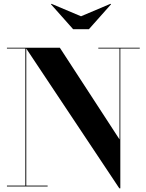

<svg xmlns="http://www.w3.org/2000/svg" viewBox="-20 -1008 792 1038"><path d="M418 -920 577.5 -987.5 580.5 -985 460.5 -850H375.5L255.5 -985L258 -987.5ZM17.5 -4.5H117V-745.5H17.5V-750H303.5L626 -254.5V-745.5H511.5V-750H735.5V-745.5H630.5V10H625L122 -745.5V-4.5H237.5V0H17.5Z"/></svg>

Font: Bodoni* 36pt
Style: Bold
Weight: 700
Version: Version 2.3